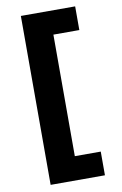

<svg xmlns="http://www.w3.org/2000/svg" viewBox="-102 -797 678 1068"><g transform="rotate(-10 236.5 -263.0)"><path d="M401.4 80.1Q364.3 80.1 254.9 80.1Q254.9 -91.8 254.9 -606.4Q291 -606.4 401.4 -606.4Q401.4 -639.6 401.4 -740.2Q324.2 -740.2 94.7 -740.2Q94.7 -710 94.7 -620.1Q94.7 -412.1 94.7 213.9Q171.9 213.9 401.4 213.9Q401.4 180.7 401.4 80.1Z"/></g></svg>

Font: Avakin
Style: Bold
Weight: 700
Designer: Herb Lubalin, Tom Carnase, Ed Benguiat, Adobe Type Staff
Version: Version 1.0